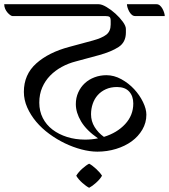

<svg xmlns="http://www.w3.org/2000/svg" viewBox="-59 -722 800 909"><path d="M344 -61Q375 -61 405 -67Q350 -105 325 -147Q300 -189 300 -229Q300 -259 311.5 -284.5Q323 -310 342.5 -328Q362 -346 388.5 -356Q415 -366 445 -366Q481 -366 515.5 -347Q550 -328 576 -300Q602 -272 618 -239Q634 -206 634 -179Q634 -141 615 -108.5Q596 -76 564.5 -53Q533 -30 490.5 -17Q448 -4 402 -4Q367 -4 327 -14.5Q287 -25 248.5 -43.5Q210 -62 174.5 -88Q139 -114 112.5 -145.5Q86 -177 70 -213Q54 -249 54 -287Q54 -369 112.5 -421.5Q171 -474 269 -500L380 -530Q424 -542 444.5 -558Q465 -574 465 -606V-623Q465 -638 459.5 -642Q454 -646 440 -646H0Q-4 -646 -10.5 -650.5Q-17 -655 -23.5 -662.5Q-30 -670 -34.5 -680Q-39 -690 -39 -702H408Q423 -702 445 -689Q467 -676 487.5 -657.5Q508 -639 522.5 -619Q537 -599 537 -585V-568Q537 -522 502.5 -499.5Q468 -477 410 -461L299 -431Q264 -422 233 -405Q202 -388 178.5 -364Q155 -340 141 -308Q127 -276 127 -236Q127 -196 143.5 -163.5Q160 -131 189.5 -108.5Q219 -86 258.5 -73.5Q298 -61 344 -61ZM495 -310Q465 -310 442 -299.5Q419 -289 403.5 -271.5Q388 -254 380 -230.5Q372 -207 372 -181Q372 -148 389 -120.5Q406 -93 433 -74Q495 -93 533.5 -134.5Q572 -176 572 -232Q572 -267 552.5 -288.5Q533 -310 495 -310ZM581 -646Q572 -646 565 -652Q558 -658 553 -667Q548 -676 545 -685.5Q542 -695 542 -702H682Q691 -702 698 -696Q705 -690 710 -681Q715 -672 718 -662.5Q721 -653 721 -646ZM424 110Q414 127 395.5 143.5Q377 160 363 167Q349 160 330.5 143.5Q312 127 302 110Q312 93 330.5 76.5Q349 60 363 53Q377 60 396 77.5Q415 95 424 110Z"/></svg>

Font: Gotu
Style: Regular
Weight: 400
Designer: Sarang Kulkarni & Kailash Malviya
Foundry: Ek Type
Version: Version 2.320;hotconv 1.0.109;makeotfexe 2.5.65596; ttfautoh